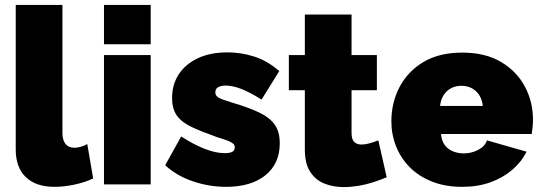

<svg xmlns="http://www.w3.org/2000/svg" viewBox="-20 -750 2202 781"><path d="M44 -730H234V-209Q234 -180 246.5 -164.5Q259 -149 283 -149Q295 -149 309 -153Q323 -157 335 -164L359 -24Q325 -8 282.5 1Q240 10 202 10Q126 10 85 -29.5Q44 -69 44 -142Z M403 0V-526H593V0ZM403 -570V-730H593V-570Z M900 10Q831 10 764.5 -12.5Q698 -35 652 -78L717 -195Q766 -163 811.5 -145Q857 -127 894 -127Q915 -127 925 -132.5Q935 -138 935 -151Q935 -160 928 -166Q921 -172 905.5 -178Q890 -184 866 -191Q804 -213 762.5 -232Q721 -251 700.5 -278.5Q680 -306 680 -352Q680 -406 707 -447.5Q734 -489 784.5 -513Q835 -537 906 -537Q959 -537 1012.5 -520.5Q1066 -504 1116 -461L1044 -345Q994 -376 959.5 -389Q925 -402 898 -402Q885 -402 875.5 -399Q866 -396 861 -390Q856 -384 856 -374Q856 -364 863 -357.5Q870 -351 885 -345.5Q900 -340 923 -333Q991 -313 1034 -292.5Q1077 -272 1097.5 -243Q1118 -214 1118 -167Q1118 -84 1059.5 -37Q1001 10 900 10Z M1553 -29Q1527 -18 1497.5 -8.5Q1468 1 1437.5 6Q1407 11 1378 11Q1335 11 1299 -3.5Q1263 -18 1241.5 -51.5Q1220 -85 1220 -142V-383H1155V-526H1220V-691H1410V-526H1513V-383H1410V-209Q1410 -183 1421 -172.5Q1432 -162 1451 -162Q1465 -162 1483 -167Q1501 -172 1519 -179Z M1860 10Q1791 10 1737 -11.5Q1683 -33 1646.5 -70Q1610 -107 1591 -155Q1572 -203 1572 -256Q1572 -332 1605 -395.5Q1638 -459 1702 -497.5Q1766 -536 1860 -536Q1954 -536 2018 -498Q2082 -460 2115 -398Q2148 -336 2148 -263Q2148 -248 2146.5 -232.5Q2145 -217 2143 -205H1774Q1776 -177 1789.5 -159.5Q1803 -142 1823.5 -134Q1844 -126 1866 -126Q1897 -126 1924.5 -140Q1952 -154 1961 -179L2122 -133Q2101 -91 2063.5 -59Q2026 -27 1975 -8.5Q1924 10 1860 10ZM1770 -319H1944Q1941 -345 1929.5 -363Q1918 -381 1899.5 -391Q1881 -401 1857 -401Q1833 -401 1814.5 -391Q1796 -381 1784.5 -363Q1773 -345 1770 -319Z"/></svg>

Font: Raleway Thin Black
Style: Regular
Weight: 900
Version: Version 4.026